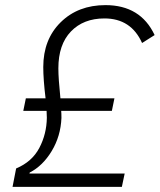

<svg xmlns="http://www.w3.org/2000/svg" viewBox="-20 -730 624 750"><path d="M456 0H29L43 -72Q105 -98 133.5 -152Q162 -206 163 -270Q163 -274 162.5 -283Q162 -292 162 -297H71L81 -346H158Q149 -420 149 -468Q149 -576 217 -643Q285 -710 392 -710Q529 -710 584 -593L535 -562Q492 -658 388 -658Q306 -658 257 -607Q208 -556 208 -463Q208 -424 216 -346H427L417 -297H219Q220 -288 220 -269Q217 -198 182 -140Q147 -82 96 -56L95 -52H467Z"/></svg>

Font: IBM Plex Sans Light
Style: Italic
Weight: 300
Italic angle: -11.31°
Designer: Mike Abbink, Paul van der Laan, Pieter van Rosmalen
Foundry: Bold Monday
Version: Version 3.0